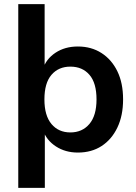

<svg xmlns="http://www.w3.org/2000/svg" viewBox="-20 -725 654 925"><path d="M68 180V-705H195V-391H186Q202 -441 247.5 -471Q293 -501 355 -501Q420 -501 469 -469.5Q518 -438 545.5 -381.5Q573 -325 573 -246Q573 -168 545.5 -110.5Q518 -53 469.5 -21.5Q421 10 355 10Q295 10 249.5 -19.5Q204 -49 187 -98H196V180ZM319 -87Q376 -87 410.5 -127.5Q445 -168 445 -246Q445 -325 411 -364.5Q377 -404 319 -404Q262 -404 228 -364.5Q194 -325 194 -246Q194 -168 228 -127.5Q262 -87 319 -87Z"/></svg>

Font: Nunito Sans 12pt ExtraLight 11pt
Style: Bold
Weight: 700
Version: Version 3.101;gftools[0.9.27]